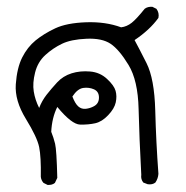

<svg xmlns="http://www.w3.org/2000/svg" viewBox="-20 -344 540 558"><path d="M118.2 193.4 106.4 187.5Q99.6 179.7 98.6 169.9Q99.6 112.3 93.8 83.5Q87.9 54.7 55.2 1.5Q22.5 -51.8 25.9 -99.1Q29.3 -146.5 44.4 -176.8Q59.6 -207 83.5 -226.6Q107.4 -246.1 140.6 -261.7Q173.8 -277.3 230.5 -279.3Q287.1 -281.2 332 -264.6Q348.6 -266.6 362.8 -277.8Q377 -289.1 400.4 -318.4Q409.2 -325.2 422.9 -324.2L434.6 -318.4Q443.4 -306.6 440.4 -292Q415 -256.8 371.1 -227.5Q382.8 -206.1 405.8 -160.6Q428.7 -115.2 431.2 -22.9Q433.6 69.3 440.4 161.1Q439.5 174.8 431.6 186.5Q422.9 193.4 409.2 191.4L396.5 186.5Q388.7 176.8 390.6 164.1Q384.8 55.7 382.8 -27.3Q380.9 -110.4 353.5 -155.3Q326.2 -200.2 301.3 -216.8Q276.4 -233.4 231.4 -231.4Q186.5 -229.5 160.2 -216.8Q133.8 -204.1 111.8 -184.1Q89.8 -164.1 82 -133.3Q74.2 -102.5 78.1 -78.1Q82 -53.7 93.8 -30.3Q101.6 -50.8 115.2 -68.4Q128.9 -85.9 146 -104.5Q163.1 -123 188 -130.9Q212.9 -138.7 241.7 -136.2Q270.5 -133.8 291 -114.7Q311.5 -95.7 315.9 -80.1Q320.3 -64.5 316.4 -46.4Q312.5 -28.3 294.4 -9.3Q276.4 9.8 256.8 14.2Q237.3 18.6 212.9 18.1Q188.5 17.6 146.5 -33.2Q138.7 -17.6 134.3 0.5Q129.9 18.6 128.9 39.1Q135.7 55.7 140.1 73.7Q144.5 91.8 146.5 172.9L139.6 187.5Q131.8 194.3 118.2 193.4ZM252.9 -35.2Q267.6 -43 267.6 -60.5Q267.6 -78.1 252.9 -84.5Q238.3 -90.8 221.7 -88.4Q205.1 -85.9 190.4 -63.5Q198.2 -43 207.5 -34.7Q216.8 -26.4 229.5 -27.8Q242.2 -29.3 252.9 -35.2Z"/></svg>

Font: NaikaiFont
Style: Regular
Weight: 400
Version: Version 1.67